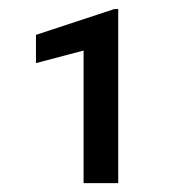

<svg xmlns="http://www.w3.org/2000/svg" viewBox="-20 -731 407 425"><path d="M241.7 -325.7H165V-619.1L59.6 -591.3V-653.8L232.9 -710.9H241.7Z"/></svg>

Font: TypoPRO Roboto
Style: Regular
Weight: 400
Designer: Google
Version: Version 2.136; 2016